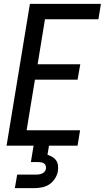

<svg xmlns="http://www.w3.org/2000/svg" viewBox="-20 -755 543 995"><path d="M14 0 135 -735H503L490 -655H213L175 -422H396L382 -342H161L118 -80H395L382 0ZM57 220 69 150H169Q177 150 184.5 148.5Q192 147 199.5 143.5Q207 140 212 133.5Q217 127 218 120Q219 112 217 104.5Q215 97 209 92.5Q203 88 195.5 86.5Q188 85 180 85H140L154 0H234L226 47Q239 51 251.5 58.5Q264 66 271.5 77Q279 88 280.5 102.5Q282 117 280 132Q277 151 265 170Q253 189 235.5 200.5Q218 212 197.5 216Q177 220 157 220Z"/></svg>

Font: Iosevka Curly Medium
Style: Italic
Weight: 500
Italic angle: -9°
Monospace: yes
Designer: Belleve Invis
Foundry: Belleve Invis
Version: Version 22.1.2; ttfautohint (v1.8.4)